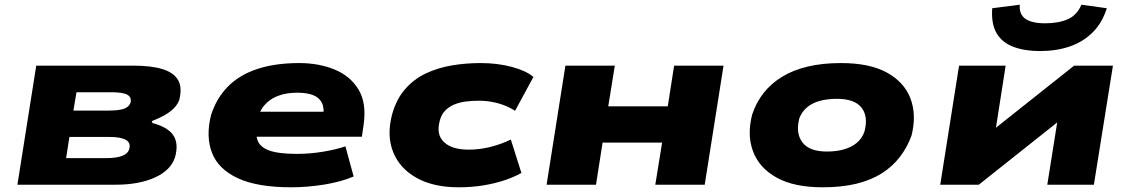

<svg xmlns="http://www.w3.org/2000/svg" viewBox="-20 -785 4804 816"><path d="M54 0 134 -506H547Q624 -506 671.5 -491Q719 -476 737 -444.5Q755 -413 742 -361Q736 -343 721 -327Q706 -311 682 -297Q658 -283 625 -270L628 -262Q693 -245 716.5 -210Q740 -175 724 -117Q706 -61 638 -30.5Q570 0 473 0ZM261 -113H432Q473 -113 498 -122Q523 -131 529 -151Q537 -178 515 -190.5Q493 -203 446 -203H275ZM292 -315H439Q486 -315 507.5 -323Q529 -331 535 -349Q540 -372 521 -382.5Q502 -393 452 -393H305Z M1217 11Q1074 11 991 -27.5Q908 -66 881 -135.5Q854 -205 877 -296Q900 -368 949 -417.5Q998 -467 1074 -492Q1150 -517 1252 -517Q1335 -517 1402 -489.5Q1469 -462 1504 -404Q1539 -346 1525 -252L1518 -204H1032L1049 -310H1376L1354 -289Q1359 -327 1347.5 -349Q1336 -371 1310 -381Q1284 -391 1243 -391Q1196 -391 1160 -377Q1124 -363 1101 -334.5Q1078 -306 1071 -262L1072 -267Q1064 -221 1074 -190.5Q1084 -160 1124 -145.5Q1164 -131 1242 -131Q1299 -131 1354.5 -140.5Q1410 -150 1448 -163L1483 -35Q1429 -12 1357.5 -0.5Q1286 11 1217 11Z M1929 11Q1822 11 1750.5 -29Q1679 -69 1651 -138.5Q1623 -208 1646 -297Q1664 -363 1701.5 -406Q1739 -449 1790 -473Q1841 -497 1900.5 -507Q1960 -517 2022 -517Q2095 -517 2156 -500.5Q2217 -484 2247 -458L2169 -314Q2137 -335 2097 -346Q2057 -357 2016 -357Q1986 -357 1959.5 -353.5Q1933 -350 1911 -341Q1889 -332 1872.5 -315.5Q1856 -299 1849 -272Q1833 -213 1867 -181Q1901 -149 1972 -149Q2018 -149 2064 -160.5Q2110 -172 2151 -192L2196 -50Q2164 -32 2123 -18.5Q2082 -5 2033.5 3Q1985 11 1929 11Z M2303 0 2383 -506H2593L2565 -333H2818L2845 -506H3055L2975 0H2765L2794 -179H2541L2513 0Z M3476 11Q3355 11 3281 -30Q3207 -71 3180.5 -141.5Q3154 -212 3177 -299Q3194 -350 3225.5 -390Q3257 -430 3303.5 -458.5Q3350 -487 3412.5 -502Q3475 -517 3554 -517Q3676 -517 3749.5 -476.5Q3823 -436 3849.5 -366.5Q3876 -297 3854 -209Q3836 -159 3804.5 -118Q3773 -77 3727 -48Q3681 -19 3619 -4Q3557 11 3476 11ZM3494 -141Q3536 -141 3568 -150.5Q3600 -160 3622 -178.5Q3644 -197 3654 -226Q3671 -290 3641.5 -327.5Q3612 -365 3537 -365Q3496 -365 3463.5 -356Q3431 -347 3409.5 -328.5Q3388 -310 3377 -282Q3361 -218 3390.5 -179.5Q3420 -141 3494 -141Z M3976 0 4056 -506H4254L4207 -205H4166L4545 -506H4710L4629 0H4431L4479 -302H4520L4140 0ZM4399 -568Q4335 -568 4287 -586Q4239 -604 4215.5 -644Q4192 -684 4197 -750L4314 -765Q4311 -724 4338 -705Q4365 -686 4422 -686Q4478 -686 4517.5 -703Q4557 -720 4576 -765L4684 -750Q4664 -687 4623.5 -647Q4583 -607 4526.5 -587.5Q4470 -568 4399 -568Z"/></svg>

Font: Nunito Sans 7pt Expanded Black
Style: Italic
Weight: 900
Width: 7
Italic angle: -9°
Designer: Vernon Adams
Foundry: Vernon Adams
Version: Version 3.101;gftools[0.9.27]